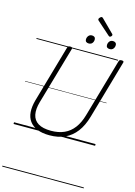

<svg xmlns="http://www.w3.org/2000/svg" viewBox="-257 -1555 1537 2179"><g transform="rotate(15 511.5 -465.5)"><path d="M426 19Q339 19 280 -5.5Q221 -30 189 -74.5Q157 -119 152.5 -181Q148 -243 169 -320L363 -996Q366 -1006 372.5 -1010.5Q379 -1015 396 -1015Q409 -1015 415.5 -1010.5Q422 -1006 419 -995L223 -315Q198 -228 211 -165Q224 -102 278 -68.5Q332 -35 429 -35Q518 -35 584.5 -65Q651 -95 697 -156Q743 -217 769 -308L967 -996Q970 -1006 976.5 -1010.5Q983 -1015 999 -1015Q1028 -1015 1022 -995L824 -305Q793 -197 738.5 -125Q684 -53 606.5 -17Q529 19 426 19ZM586 -1103Q568 -1103 556.5 -1112Q545 -1121 545 -1139Q545 -1164 560 -1182.5Q575 -1201 601 -1201Q619 -1201 630.5 -1191.5Q642 -1182 642 -1163Q642 -1139 628 -1121Q614 -1103 586 -1103ZM833 -1103Q814 -1103 803 -1112Q792 -1121 792 -1139Q792 -1164 806.5 -1182.5Q821 -1201 848 -1201Q865 -1201 877 -1191.5Q889 -1182 889 -1163Q889 -1139 874.5 -1121Q860 -1103 833 -1103ZM797 -1239Q794 -1239 791 -1241Q788 -1243 783 -1246L629 -1383Q624 -1388 623 -1391Q622 -1394 622 -1398Q622 -1405 627.5 -1412.5Q633 -1420 640.5 -1425.5Q648 -1431 655 -1431Q659 -1431 662 -1428.5Q665 -1426 670 -1422L817 -1276Q821 -1272 821.5 -1269Q822 -1266 822 -1263Q822 -1256 813 -1247.5Q804 -1239 797 -1239ZM0 490H958V500H0ZM0 -20H958V0H0ZM0 -505H958V-500H0ZM0 -1010H958V-1000H0Z"/></g></svg>

Font: Playwrite AU QLD Guides
Style: Regular
Weight: 400
Designer: Veronika Burian, José Scaglione
Foundry: TypeTogether
Version: Version 1.003